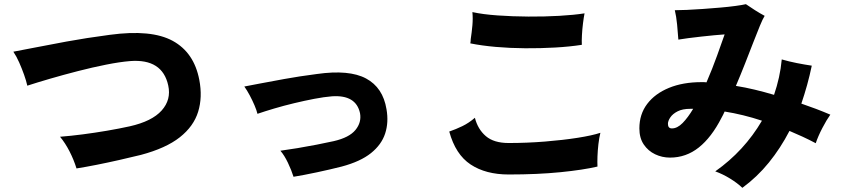

<svg xmlns="http://www.w3.org/2000/svg" viewBox="-20 -824 4040 921"><path d="M347 -16Q334 -58 313.5 -98Q293 -138 268 -168Q319 -172 377 -179.5Q435 -187 493.5 -197Q552 -207 602 -218Q709 -242 755.5 -294Q802 -346 787 -414Q759 -543 604 -531Q555 -527 489.5 -514Q424 -501 354 -483Q284 -465 220.5 -446.5Q157 -428 111 -413Q106 -436 95.5 -465.5Q85 -495 72 -524.5Q59 -554 44 -576Q72 -581 137.5 -594Q203 -607 298 -624.5Q393 -642 507 -657Q706 -684 808.5 -628Q911 -572 936 -441Q952 -358 930.5 -288Q909 -218 842.5 -165.5Q776 -113 656 -81Q607 -69 552 -56.5Q497 -44 444 -33.5Q391 -23 347 -16Z M1388 24Q1378 -8 1361 -43.5Q1344 -79 1325 -101Q1362 -106 1407.5 -113.5Q1453 -121 1499 -130Q1545 -139 1581 -147Q1655 -164 1685 -200.5Q1715 -237 1707 -281Q1688 -370 1572 -362Q1535 -359 1488 -350Q1441 -341 1391 -329Q1341 -317 1295.5 -303.5Q1250 -290 1215 -278Q1211 -295 1201 -318.5Q1191 -342 1178 -366.5Q1165 -391 1152 -409Q1173 -413 1222.5 -422.5Q1272 -432 1343.5 -445Q1415 -458 1500 -469Q1655 -491 1736 -447.5Q1817 -404 1834 -300Q1845 -237 1827.5 -183.5Q1810 -130 1759.5 -89.5Q1709 -49 1619 -25Q1564 -11 1500.5 2.5Q1437 16 1388 24Z M2420 13Q2310 13 2237.5 -35Q2165 -83 2135 -193Q2167 -204 2198 -219Q2229 -234 2258 -259Q2272 -204 2310.5 -171Q2349 -138 2420 -138Q2508 -138 2594.5 -145Q2681 -152 2751 -163Q2821 -174 2860 -187Q2854 -163 2850.5 -132.5Q2847 -102 2846 -73.5Q2845 -45 2846 -25Q2778 -9 2668.5 2Q2559 13 2420 13ZM2771 -609Q2713 -600 2643 -596Q2573 -592 2499.5 -592.5Q2426 -593 2358 -599Q2290 -605 2236 -616Q2237 -621 2237.5 -626Q2238 -631 2238 -636Q2243 -669 2246 -702Q2249 -735 2246 -766Q2296 -755 2367 -750Q2438 -745 2515 -744.5Q2592 -744 2662.5 -748Q2733 -752 2784 -760Q2780 -740 2776.5 -711.5Q2773 -683 2771.5 -655.5Q2770 -628 2771 -609Z M3541 77Q3517 54 3482 32.5Q3447 11 3411 -2Q3550 -100 3635 -245Q3590 -260 3545 -271Q3500 -282 3456 -289Q3449 -273 3441 -259Q3393 -165 3332 -116.5Q3271 -68 3194 -68Q3156 -68 3122.5 -84Q3089 -100 3068 -131Q3047 -162 3047 -208Q3047 -276 3084.5 -325.5Q3122 -375 3189 -402.5Q3256 -430 3345 -430Q3351 -430 3357 -430Q3363 -430 3369 -429Q3397 -494 3419.5 -556.5Q3442 -619 3456 -659Q3437 -658 3407 -655Q3377 -652 3344 -648.5Q3311 -645 3281.5 -641Q3252 -637 3234 -634Q3232 -665 3228 -706Q3224 -747 3217 -775Q3239 -775 3274.5 -776.5Q3310 -778 3351.5 -781Q3393 -784 3434 -787.5Q3475 -791 3508 -795.5Q3541 -800 3558 -804Q3575 -792 3601 -775.5Q3627 -759 3648 -748Q3639 -734 3625 -700Q3611 -666 3593 -619.5Q3575 -573 3554 -519.5Q3533 -466 3510 -412Q3554 -405 3600 -394Q3646 -383 3693 -369Q3707 -410 3716.5 -452.5Q3726 -495 3730 -539Q3764 -529 3802 -521.5Q3840 -514 3874 -509Q3864 -461 3851.5 -416Q3839 -371 3824 -327Q3895 -303 3963 -274Q3945 -249 3924.5 -209.5Q3904 -170 3893 -137Q3861 -154 3829.5 -168.5Q3798 -183 3767 -196Q3724 -113 3668 -44Q3612 25 3541 77ZM3203 -208Q3229 -208 3254.5 -234Q3280 -260 3305 -302H3291Q3254 -302 3230.5 -290Q3207 -278 3195.5 -261Q3184 -244 3184 -230Q3184 -208 3203 -208Z"/></svg>

Font: Zen Kaku Gothic Antique Black
Style: Regular
Weight: 900
Designer: Yoshimichi Ohira
Foundry: Positype
Version: Version 1.001